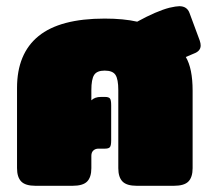

<svg xmlns="http://www.w3.org/2000/svg" viewBox="-20 -600 684 620"><path d="M35 -57V-316Q35 -427 104.5 -483.5Q174 -540 318 -540Q379 -540 423 -530Q485 -564 527 -575Q549 -580 559 -580Q584 -580 592 -558L625 -469Q628 -460 628 -453Q628 -435 606 -427L580 -416Q602 -379 602 -307V-57Q602 -28 588.5 -14Q575 0 541 0H422Q389 0 375.5 -14Q362 -28 362 -57V-309Q362 -344 353 -358Q344 -372 318 -372Q293 -372 284 -358Q275 -344 275 -309V-276Q286 -287 306 -287H319Q331 -287 335 -282Q339 -277 339 -260V-147Q339 -130 335 -125Q331 -120 319 -120H298Q288 -120 281.5 -114Q275 -108 275 -97V-57Q275 -28 261.5 -14Q248 0 214 0H95Q62 0 48.5 -14Q35 -28 35 -57Z"/></svg>

Font: Mitr
Style: Bold
Weight: 700
Designer: Thanarat Vachiruckul
Foundry: Cadson Demak
Version: Version 1.003